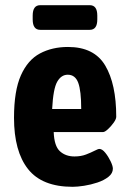

<svg xmlns="http://www.w3.org/2000/svg" viewBox="-20 -712 494 740"><path d="M260 8Q142 8 88 -60.5Q34 -129 34 -258Q34 -362 60.5 -421.5Q87 -481 134 -506Q181 -531 242 -531Q343 -531 385.5 -459.5Q428 -388 428 -262Q428 -253 418 -239Q408 -225 396 -214Q384 -203 377 -203H187Q189 -149 211 -129Q233 -109 267 -109Q292 -109 311.5 -116.5Q331 -124 344.5 -131Q358 -138 363 -138Q374 -138 386 -123Q398 -108 406.5 -90Q415 -72 415 -62Q415 -44 398 -30.5Q381 -17 355.5 -8.5Q330 0 304 4Q278 8 260 8ZM181 -292H293Q293 -362 281.5 -393Q270 -424 241 -424Q216 -424 200.5 -397Q185 -370 181 -292ZM135 -597Q106 -597 106 -637V-652Q106 -692 135 -692H326Q355 -692 355 -652V-637Q355 -597 326 -597Z"/></svg>

Font: Asap Condensed VF Beta
Style: Regular
Weight: 400
Designer: Pablo Cosgaya
Foundry: Omnibus-Type
Version: Version 1.008